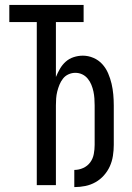

<svg xmlns="http://www.w3.org/2000/svg" viewBox="-20 -755 540 783"><path d="M283 8V-62Q302 -62 319.5 -70Q337 -78 348 -93Q359 -108 362.5 -127Q366 -146 366 -164V-325Q366 -339 365 -353.5Q364 -368 361 -382Q358 -396 352.5 -409.5Q347 -423 337.5 -434.5Q328 -446 315 -452Q302 -458 287 -458Q273 -458 259.5 -452Q246 -446 237 -434.5Q228 -423 222.5 -409.5Q217 -396 213.5 -382Q210 -368 209 -353.5Q208 -339 208 -325V0H130V-665H18V-735H321V-665H208V-441Q215 -458 224.5 -474.5Q234 -491 248 -503.5Q262 -516 280.5 -522Q299 -528 318 -528Q340 -528 361 -519Q382 -510 397 -493.5Q412 -477 421 -456Q430 -435 435 -413.5Q440 -392 442 -369.5Q444 -347 444 -325V-164Q444 -142 440.5 -119.5Q437 -97 428 -77Q419 -57 404 -40Q389 -23 369.5 -12Q350 -1 328 3.5Q306 8 283 8Z"/></svg>

Font: Iosevka Fuck
Style: Regular
Weight: 400
Monospace: yes
Designer: Belleve Invis
Foundry: Belleve Invis
Version: Version 28.0.7; ttfautohint (v1.8.3)